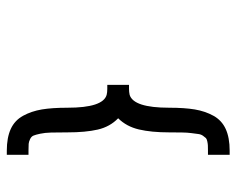

<svg xmlns="http://www.w3.org/2000/svg" viewBox="-86 -608 702 570"><g transform="rotate(90 265.0 -323.0)"><path d="M439.5 -56.6V7.8H427.2Q388.7 7.8 363 -3.9Q337.4 -15.6 323.7 -40.5Q310.1 -65.4 304.9 -96.2Q299.8 -127 299.8 -172.4Q299.8 -277.8 261.7 -288.6Q254.4 -290.5 244.1 -290.5H231.9V-355H244.1Q252.9 -355 261.7 -356.9Q299.8 -368.7 299.8 -474.1Q299.8 -519.5 304.9 -550.3Q310.1 -581.1 323.7 -605.7Q337.4 -630.4 363 -642.1Q388.7 -653.8 427.2 -653.8H439.5V-589.4H427.2Q416.5 -589.4 411.6 -589.1Q406.7 -588.9 399.7 -587.4Q392.6 -585.9 389.9 -583.3Q387.2 -580.6 383.1 -574.7Q378.9 -568.8 377.9 -561Q377 -553.2 375.2 -540.5Q373.5 -527.8 373.3 -512.2Q373 -496.6 373 -474.1Q373 -421.4 364.3 -384.3Q355.5 -347.2 331.1 -322.8Q356.4 -298.3 364.7 -262.2Q373 -226.1 373 -172.4Q373 -142.6 373.5 -123.8Q374 -105 377 -91.3Q379.9 -77.6 382.6 -71.3Q385.3 -64.9 393.1 -61.3Q400.9 -57.6 407 -57.1Q413.1 -56.6 427.2 -56.6Z"/></g></svg>

Font: AzarMehrMonospaced
Style: SerifBold
Weight: 1
Designer: Amin Abedi
Version: Version 1.00